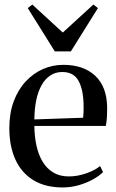

<svg xmlns="http://www.w3.org/2000/svg" viewBox="-20 -813 510 844"><path d="M255.5 11Q179 11 126.8 -21Q74.5 -53 47.8 -111.5Q21 -170 21 -249.5Q21 -315.5 40.2 -367.2Q59.5 -419 93 -455Q126.5 -491 169 -509.5Q211.5 -528 258 -528Q347 -528 398.2 -480.2Q449.5 -432.5 451 -342Q451 -311 449.5 -291.8Q448 -272.5 445 -259.5H131Q131.5 -213.5 140.2 -173.2Q149 -133 167.2 -102.5Q185.5 -72 214 -54.8Q242.5 -37.5 282.5 -37.5Q321 -37.5 359.8 -51.2Q398.5 -65 420 -83L433 -56.5Q416 -39.5 388 -24Q360 -8.5 325.8 1.2Q291.5 11 255.5 11ZM131 -288 345.5 -295.5Q347 -308 347.2 -319.8Q347.5 -331.5 347.5 -343.5Q347.5 -416 326 -456.2Q304.5 -496.5 254 -496.5Q224 -496.5 201 -481.2Q178 -466 162.5 -438Q147 -410 139.2 -372Q131.5 -334 131 -288ZM221 -587 102 -777.5 122 -793 256 -670 390.5 -793 410.5 -777.5 291.5 -587Z"/></svg>

Font: Merriweather 120pt
Style: Regular
Weight: 400
Version: Version 2.100